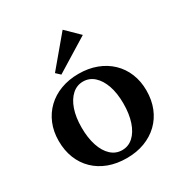

<svg xmlns="http://www.w3.org/2000/svg" viewBox="-194 -980 1088 1145"><g transform="rotate(-30 350.0 -407.5)"><path d="M399.9 -835 488.8 -748 259.8 -606.9 231 -633.8ZM350.1 -560.1Q417 -560.1 472.4 -539.3Q527.8 -518.6 568.1 -480.2Q608.4 -441.9 630.1 -388.9Q651.9 -335.9 651.9 -272Q651.9 -206.5 630.4 -152.8Q608.9 -99.1 568.8 -60.5Q528.8 -22 473.4 -1Q418 20 350.1 20Q281.7 20 226.1 -0.7Q170.4 -21.5 130.6 -60.1Q90.8 -98.6 69.3 -152.3Q47.9 -206.1 47.9 -272Q47.9 -335.9 69.8 -388.9Q91.8 -441.9 131.8 -480.2Q171.9 -518.6 227.3 -539.3Q282.7 -560.1 350.1 -560.1ZM350.1 -506.8Q307.1 -506.8 274.7 -477.5Q242.2 -448.2 224.1 -395.8Q206.1 -343.3 206.1 -272.9Q206.1 -201.7 223.9 -147.9Q241.7 -94.2 274.2 -64.7Q306.6 -35.2 350.1 -35.2Q393.1 -35.2 425.5 -64.7Q458 -94.2 476.1 -147.9Q494.1 -201.7 494.1 -272.9Q494.1 -343.3 476.1 -395.8Q458 -448.2 425.5 -477.5Q393.1 -506.8 350.1 -506.8Z"/></g></svg>

Font: BIZ UDPMincho
Style: Bold
Weight: 700
Designer: TypeBank Co., Ltd.
Foundry: Morisawa Inc.
Version: Version 1.06